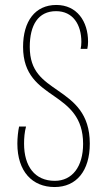

<svg xmlns="http://www.w3.org/2000/svg" viewBox="-20 -744 436 774"><path d="M200 10C288 10 342 -55 342 -165C342 -287 277 -335 215 -378C153 -421 100 -455 100 -555C100 -643 134 -699 206 -699C274 -699 308 -645 308 -575C308 -565 307 -555 305 -547H332C334 -555 335 -567 335 -576C335 -658 290 -724 207 -724C122 -724 73 -659 73 -555C73 -441 137 -399 199 -356C258 -315 315 -271 315 -164C315 -72 271 -15 201 -15C120 -15 77 -74 77 -165C77 -188 79 -212 85 -234H57C53 -216 50 -188 50 -165C50 -53 110 10 200 10Z"/></svg>

Font: Noto Sans Georgian ExtraCondensed Thin
Style: Regular
Weight: 100
Width: 2
Designer: Monotype Design Team, Akaki Razmadze
Foundry: Google LLC
Version: Version 2.005